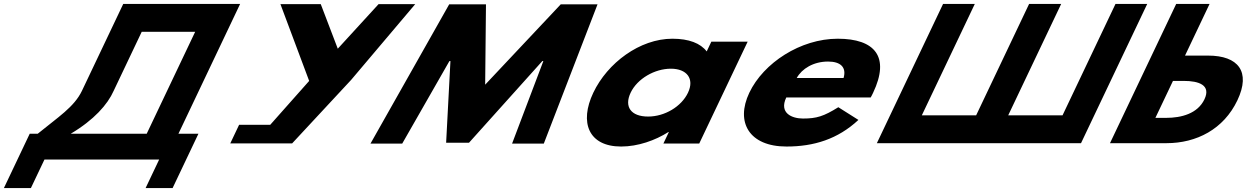

<svg xmlns="http://www.w3.org/2000/svg" viewBox="-73 -723 6280 967"><path d="M499.4 -265.4 640.8 -562.9H910L665.9 -49.5H283.3C400.6 -119.2 468.9 -196.6 499.4 -265.4ZM926.4 -49.5H825.7L1136.4 -703.2H547.7L339.6 -265.4C300.4 -183.8 220 -133.7 117.1 -49.5H76.7L-53.4 224.2H82.6L150.9 80.5H728.6L660.3 224.2H796.3Z M1339.4 -702.1 1484.1 -315.4 1288 -94.4H1131.2L1086.8 -0.9H1205H1398.4L1695.4 -320.5L2018.2 -702.1H1833.6L1628.2 -477.7L1542.5 -702.1Z M2506.1 0.1H2665.9L2936.4 -701.1H2751.1L2370.5 -296.5L2374.6 -701.1H2189.3L1793 0.1H1952.8L2190.5 -415.5H2195.6L2173.9 -4.1H2289.1L2658.5 -415.5H2663.6Z M2915.1 -256C2843.8 -106 2891.2 15 3055.3 15C3140 15 3227.3 -16 3293.3 -58H3295.7L3268.1 0H3448.6L3692.5 -513H3509.6L3486.3 -464C3455 -505 3397 -528 3313.5 -528C3149.4 -528 2986.4 -406 2915.1 -256ZM3103.1 -256C3136.8 -327 3224.7 -377 3305.8 -377C3385.7 -377 3425.8 -327 3392 -256C3358.8 -186 3274.7 -136 3191.2 -136C3104.1 -136 3069.8 -186 3103.1 -256Z M4312.1 -232C4315.9 -238 4321.2 -249 4324.5 -256C4410.1 -436 4334.8 -528 4146.3 -528C3958.7 -528 3772.2 -406 3700.9 -256C3630.1 -107 3700.6 15 3888.1 15C4026 15 4146.2 -22 4250.4 -119L4149.2 -183C4075.3 -137 4039.8 -126 3970.9 -126C3916.4 -126 3849.4 -153 3887 -232ZM3939.6 -330C3965.6 -377 4023.8 -413 4097.6 -413C4160.6 -413 4191.5 -384 4175.5 -330Z M4843.3 -142.1H4569.7L4836.5 -703.1H4676.7L4343.3 -1.9H4503.1H4776.6H4778.3H4936.4H4938.1H5211.7H5371.5L5704.9 -703.1H5545.1L5278.4 -142.1H5004.8L5271.5 -703.1H5269.8H5111.7H5110Z M5517.4 -1.9 5850.8 -703.1H6018.9L5895.3 -443H6011.5C6163.3 -443 6227.8 -362.3 6159.1 -217.8C6090 -72.4 5953.6 -1.9 5801.7 -1.9ZM5834.6 -315.5 5746.1 -129.4H5800.6C5876.8 -129.4 5958.8 -150.6 5993.2 -222.9C6027.1 -294.3 5965.3 -315.5 5889.1 -315.5Z"/></svg>

Font: Hussar
Style: BdSuprExtOblFive
Weight: 700
Foundry: Cannot Into Space Fonts
Version: Version 2.00